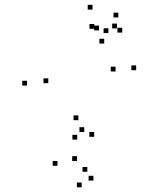

<svg xmlns="http://www.w3.org/2000/svg" viewBox="-20 -560 660 800"><path d="M547.3 -267.5V-287.5H527.3V-267.5ZM467.3 -441.7V-461.7H447.3V-441.7ZM392.5 -433.3V-453.3H372.5V-433.3ZM414.2 -378.5V-398.5H394.2V-378.5ZM461.5 -262.2V-282.2H441.5V-262.2ZM306.5 -59.2V-79.2H286.5V-59.2ZM181.2 -213.5V-233.5H161.2V-213.5ZM372.8 -440V-460H352.8V-440ZM431.7 -422.2V-442.2H411.7V-422.2ZM489.3 -424.3V-444.3H469.3V-424.3ZM473 -487.3V-507.3H453V-487.3ZM365.5 -520V-540H345.5V-520ZM92.7 -203.5V-223.5H72.7V-203.5ZM301.7 21.7V1.7H281.7V21.7ZM369.2 192.5V172.5H349.2V192.5ZM343.8 155.7V135.7H323.8V155.7ZM300.8 110.7V90.7H280.8V110.7ZM372.3 10V-10H352.3V10ZM331 -10V-30H311V-10ZM219.5 130.7V110.7H199.5V130.7ZM320.3 220.5V200.5H300.3V220.5Z"/></svg>

Font: Monaspace Radon Dots Var
Style: Regular
Weight: 400
Designer: Riley Cran and the Lettermatic Team
Version: Version 1.100 (Monaspace Radon Dots)